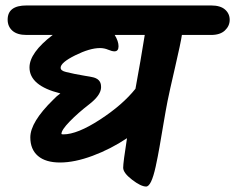

<svg xmlns="http://www.w3.org/2000/svg" viewBox="-20 -682 861 703"><path d="M77 -662H753Q787 -662 804 -647Q821 -632 821 -609.5Q821 -587 803.5 -570.5Q786 -554 753 -554H646Q642 -526 621 -435.5Q600 -345 593.5 -312Q587 -279 578.5 -228.5Q570 -178 564 -143.5Q558 -109 550 -72Q534 1 515 1Q496 1 463.5 -24Q431 -49 431 -68Q431 -87 445 -176Q385 -136 319 -111.5Q253 -87 200 -87Q147 -87 119 -111Q91 -135 91 -179Q91 -235 175 -317Q187 -330 201 -340Q88 -368 88 -435Q88 -489 173 -554H77Q43 -554 25.5 -569.5Q8 -585 8 -610Q8 -662 77 -662ZM350 -365V-360Q348 -332 306.5 -300Q265 -268 235 -237Q205 -206 205 -192Q205 -190 212 -190Q263 -190 346 -244Q429 -298 476 -357Q495 -460 510 -554H400Q414 -531 414 -512.5Q414 -494 399 -494Q390 -494 376 -500Q362 -506 346 -506Q309 -506 255.5 -479.5Q202 -453 202 -434Q202 -423 221.5 -418.5Q241 -414 252.5 -411.5Q264 -409 285 -405.5Q306 -402 316 -400Q350 -394 350 -365Z"/></svg>

Font: Kalam
Style: Bold
Weight: 700
Version: Version 2.001;PS 1.0;hotconv 1.0.79;makeotf.lib2.5.61930; tt